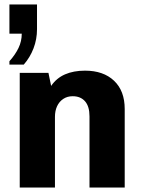

<svg xmlns="http://www.w3.org/2000/svg" viewBox="-20 -836 640 856"><path d="M22 -548V-563Q48 -592 62.5 -622Q77 -652 77 -686H22V-816H145V-706Q145 -661 129.5 -620.5Q114 -580 86 -548ZM68 0V-511H196L208 -453Q232 -488 270 -504.5Q308 -521 359 -521Q441 -521 488.5 -476Q536 -431 536 -350V0H379V-317Q379 -362 359 -384.5Q339 -407 304 -407Q280 -407 262 -395Q244 -383 234.5 -362.5Q225 -342 225 -315V0Z"/></svg>

Font: Chivo Mono Medium
Style: Bold
Weight: 700
Monospace: yes
Version: Version 1.008